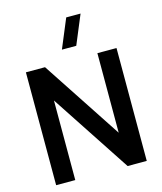

<svg xmlns="http://www.w3.org/2000/svg" viewBox="-139 -1083 997 1183"><g transform="rotate(-15 359.0 -491.0)"><path d="M70 0H192V-507.5L526 0H648V-720H526V-212.5L192 -720H70ZM320.5 -797.5H412L489 -982.5H397.5Z"/></g></svg>

Font: Eudonet
Style: Bold
Weight: 700
Designer: Mikhail Sharanda
Foundry: Mikhail Sharanda
Version: Version 4.503;Glyphs 3.1.2 (3151)